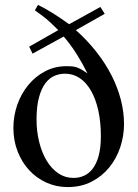

<svg xmlns="http://www.w3.org/2000/svg" viewBox="-20 -742 560 777"><path d="M481.9 -240.2Q481.9 -288.6 469 -338.4Q456.1 -388.2 431.4 -436.8Q406.7 -485.4 370.4 -531.7Q334 -578.1 287.1 -620.1L403.8 -686L386.2 -713.9L259.8 -644Q226.6 -668 195.6 -687.5Q164.6 -707 133.8 -722.2L121.1 -700.2Q135.3 -689.9 145.8 -682.4Q156.2 -674.8 166.3 -666.5Q176.3 -658.2 187.7 -647.5Q199.2 -636.7 215.8 -620.1L98.1 -553.2L111.8 -524.9L237.8 -594.2Q266.6 -560.5 290 -523.4Q313.5 -486.3 334 -444.8Q318.8 -455.6 307.6 -461.7Q296.4 -467.8 286.9 -470.5Q277.3 -473.1 268.1 -473.6Q258.8 -474.1 248 -474.1Q201.7 -474.1 162.4 -453.4Q123 -432.6 94.5 -397.9Q65.9 -363.3 50 -318.1Q34.2 -272.9 34.2 -224.1Q34.2 -172.9 51.3 -129.2Q68.4 -85.4 97.9 -53.5Q127.4 -21.5 167.5 -3.2Q207.5 15.1 253.9 15.1Q308.1 15.1 350.3 -6.6Q392.6 -28.3 421.9 -64.2Q451.2 -100.1 466.6 -146Q481.9 -191.9 481.9 -240.2ZM388.2 -190.9Q388.2 -146 379.9 -114Q371.6 -82 356.7 -61.5Q341.8 -41 321.5 -31.5Q301.3 -22 277.8 -22Q243.7 -22 215.8 -40.8Q188 -59.6 168.5 -92.3Q148.9 -125 138.2 -168.9Q127.4 -212.9 127.9 -263.2Q128.4 -314.9 138.2 -349.6Q147.9 -384.3 163.8 -405.3Q179.7 -426.3 200.4 -435.1Q221.2 -443.8 243.2 -443.8Q275.9 -443.8 302.5 -426Q329.1 -408.2 348.1 -375.2Q367.2 -342.3 377.7 -295.4Q388.2 -248.5 388.2 -190.9Z"/></svg>

Font: Galatia SIL
Style: Regular
Weight: 400
Designer: Development by SIL's NRSI team
Version: Version 2.1